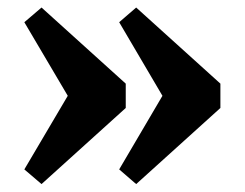

<svg xmlns="http://www.w3.org/2000/svg" viewBox="-20 -480 633 497"><path d="M174 -200.5 43 -422.5 87.5 -460.5 305.5 -263.5V-200.5L87.5 -3.5L43 -41.5L174 -263.5ZM419 -200.5 288.5 -422.5 332.5 -460.5 550.5 -263.5V-200.5L332.5 -3.5L288.5 -41.5L419 -263.5Z"/></svg>

Font: Newsreader
Style: Bold
Weight: 700
Designer: Hugues Gentile
Foundry: Production Type
Version: Version 1.003